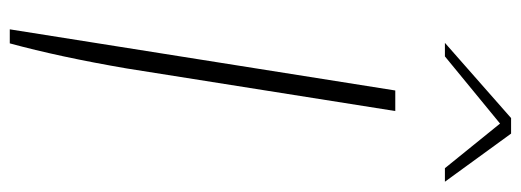

<svg xmlns="http://www.w3.org/2000/svg" viewBox="-348 -454 1040 383"><g transform="rotate(90 171.5 -263.0)"><path d="M161 -532H202L117 4Q94 138 67 237H39ZM216 -763H247L343 -631H316L227 -741L93 -631H66Z"/></g></svg>

Font: Exo ExtraLight
Style: Italic
Weight: 275
Italic angle: -9°
Designer: Natanael Gama
Foundry: Natanael Gama
Version: Version 1.500; ttfautohint (v1.6)